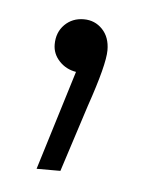

<svg xmlns="http://www.w3.org/2000/svg" viewBox="-31 -107 245 286"><g transform="rotate(5 91.0 36.0)"><path d="M33.2 149.9 79.1 1Q64 -1.5 54 -12.2Q43.9 -22.9 43.9 -37.1Q43.9 -55.2 55.4 -66.7Q66.9 -78.1 84 -78.1Q100.6 -78.1 111.8 -66.4Q123 -54.7 123 -35.2Q123 -13.7 101.1 49.8L68.8 149.9Z"/></g></svg>

Font: Lumene Sans Light
Style: Regular
Weight: 300
Designer: Deni Anggara
Version: Version 1.003;Glyphs 3.1.2 (3151)